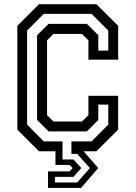

<svg xmlns="http://www.w3.org/2000/svg" viewBox="-20 -720 646 914"><path d="M208.5 174.5V96H311L326 80L311 65H244V0H165.5L62.5 -103V-597L165.5 -700H439L542.5 -597V-436H401V-528L370.5 -558.5H234.5L204 -528V-172L234.5 -141.5H370.5L401 -172V-264H542.5V-103L439 0H378L447.5 80L366 174.5ZM241.5 148.5H347.5L408 80L347.5 12.5H320V-47H416L495.5 -127V-222H448V-149L393.5 -94.5H211.5L156.5 -149V-552.5L211.5 -606.5H393.5L448 -552.5V-479H495.5V-574.5L416 -654H188.5L109 -574.5V-127L188.5 -47H277.5V39H329.5L367 80L329.5 122H241.5Z"/></svg>

Font: Tourney Thin Medium
Style: Regular
Weight: 500
Version: Version 1.015